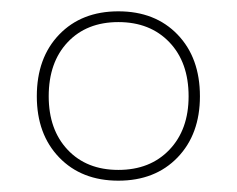

<svg xmlns="http://www.w3.org/2000/svg" viewBox="-20 -725 418 339"><path d="M189 -406Q254 -406 293.5 -447Q333 -488 333 -555Q333 -623 293.5 -664Q254 -705 189 -705Q124 -705 84.5 -664Q45 -623 45 -555Q45 -488 84.5 -447Q124 -406 189 -406ZM189 -425Q133 -425 99.5 -460.5Q66 -496 66 -555Q66 -615 99.5 -650.5Q133 -686 189 -686Q245 -686 279 -650.5Q313 -615 313 -555Q313 -496 279 -460.5Q245 -425 189 -425Z"/></svg>

Font: Fixel Variable
Style: Regular
Weight: 100
Width: 3
Designer: AlfaBravo + MacPaw
Foundry: Kyrylo Tkachov, Marchela Mozhyna, Serhii Makarenko, Maria Weinstein, Zakhar Kryvoshyya
Version: Version 1.211